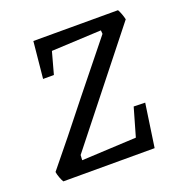

<svg xmlns="http://www.w3.org/2000/svg" viewBox="-90 -523 564 601"><g transform="rotate(-20 192.0 -222.5)"><path d="M309 -145 347 -144 326 0H22Q18 -6 14 -17Q10 -28 9 -36Q79 -121 164 -229L295 -392L294 -404L128 -396L108 -323H72L84 -445H366Q370 -438 373.5 -428.5Q377 -419 379 -410L101 -59L100 -42L282 -51Z"/></g></svg>

Font: Grenze Light
Style: Italic
Weight: 300
Italic angle: -10°
Designer: Renata Polastri
Foundry: Omnibus-Type
Version: Version 1.002; ttfautohint (v1.8)